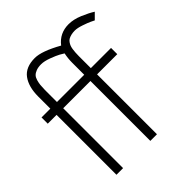

<svg xmlns="http://www.w3.org/2000/svg" viewBox="-219 -977 1129 1129"><g transform="rotate(-45 345.5 -412.5)"><path d="M439.9 -649.9V-549.8H607.9V-498H439.9V0H384.8V-498H158.2V0H103V-498H29.8V-549.8H103V-649.9Q103 -731.4 137.7 -778.3Q172.4 -825.2 249 -825.2Q306.6 -825.2 410.2 -767.1Q455.1 -825.2 529.8 -825.2Q570.3 -825.2 615.7 -806.2Q661.1 -787.1 690.9 -768.1L654.8 -731.9Q646 -736.3 631.8 -743.2Q617.7 -750 584.2 -761.5Q550.8 -772.9 529.8 -772.9Q512.2 -772.9 498.5 -769.5Q484.9 -766.1 475.6 -761Q466.3 -755.9 459.7 -746.3Q453.1 -736.8 449.5 -727.8Q445.8 -718.8 443.6 -704.6Q441.4 -690.4 440.9 -679Q440.4 -667.5 439.9 -649.9ZM158.2 -649.9V-549.8H384.8V-649.9Q384.8 -684.6 392.1 -720.2Q384.8 -725.1 366.5 -735.4Q348.1 -745.6 311.5 -759.3Q274.9 -772.9 249 -772.9Q224.6 -772.9 207.5 -766.4Q190.4 -759.8 181.2 -750.2Q171.9 -740.7 166.7 -722.7Q161.6 -704.6 160.2 -689.9Q158.7 -675.3 158.2 -649.9Z"/></g></svg>

Font: Junction Light
Style: Regular
Weight: 300
Designer: Caroline Hadilaksono
Foundry: Caroline Hadilaksono
Version: Version 1.002